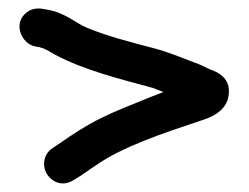

<svg xmlns="http://www.w3.org/2000/svg" viewBox="-20 -471 576 445"><path d="M61.5 -363.4 72 -361.5C83.5 -358.8 90.8 -353.9 107.9 -344.1C175.1 -308.3 258.3 -287.9 334.4 -267.2C341.9 -264.4 349.4 -261.3 358.8 -257.6C338.2 -250 318.6 -242.2 299.5 -234.1C260.6 -218.8 220.6 -202.1 186.6 -182.7C150.7 -162.2 131.7 -147.5 102.8 -128.3C78.6 -113.3 78 -84.1 89.3 -66.8C99.4 -51.2 122.9 -36.6 150 -53.3L158.9 -58.6C173.7 -67.5 187.6 -78.5 202.9 -88.2C264.7 -131.5 360.2 -163 444.7 -191.2C464.2 -197.4 512.9 -212.4 510.5 -262.7C508.8 -298.4 471.9 -307.8 465.4 -310.8C454.3 -315.8 447.7 -320.2 429.3 -326.6C401.4 -337.1 369.8 -350.6 334.8 -359.7C282.9 -373.2 225.8 -388 180.7 -407C154.9 -417.9 130.9 -441.7 89.1 -448.7L78.4 -450.5C68 -452.5 54.5 -451.1 44.3 -444.1C6.9 -418.2 30.4 -369.1 61.5 -363.4Z"/></svg>

Font: Just Breathe
Style: Bd
Weight: 400
Foundry: Cannot Into Space Fonts
Version: Version 0.72